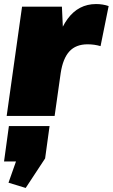

<svg xmlns="http://www.w3.org/2000/svg" viewBox="-20 -573 557 949"><path d="M89 -540H286L296 -325L250 0H13ZM240 -263Q260 -406 314 -479.5Q368 -553 455 -553Q471 -553 487 -550.5Q503 -548 517 -543L477 -345Q446 -354 413 -354Q355 -354 323 -319Q291 -284 280 -212ZM225 50 203 210 107 356 22 330 100 109 178 225H0L24 50Z"/></svg>

Font: Pathway Extreme SemiCondensed Black
Style: Italic
Weight: 900
Width: 4
Italic angle: -8°
Version: Version 1.001;gftools[0.9.26]